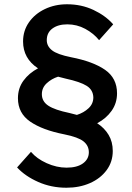

<svg xmlns="http://www.w3.org/2000/svg" viewBox="-20 -751 617 899"><path d="M528 -314Q528 -268 502.5 -232Q477 -196 435 -174Q469 -152 488.5 -119.5Q508 -87 508 -44Q508 7 479 46Q450 85 401 106.5Q352 128 291 128Q220 128 159 101Q98 74 60 33L125 -40Q152 -8 198.5 13Q245 34 292 34Q341 34 368.5 14Q396 -6 396 -38Q396 -69 371 -89Q346 -109 281 -122Q179 -142 121.5 -181.5Q64 -221 64 -291Q64 -338 90 -373.5Q116 -409 158 -431Q88 -477 88 -557Q88 -607 115.5 -646.5Q143 -686 190 -708.5Q237 -731 294 -731Q361 -731 417.5 -704.5Q474 -678 510 -637L444 -563Q418 -595 379 -616Q340 -637 295 -637Q252 -637 225.5 -617.5Q199 -598 199 -563Q199 -535 223.5 -515.5Q248 -496 313 -483Q416 -463 472 -424Q528 -385 528 -314ZM417 -295Q416 -330 386 -349Q356 -368 287 -383L252 -392Q221 -382 198.5 -361Q176 -340 176 -310Q176 -276 206.5 -256Q237 -236 305 -222L340 -213Q372 -223 394.5 -244Q417 -265 417 -295Z"/></svg>

Font: Wix Madefor Display
Style: Bold
Weight: 700
Designer: Dalton Maag Ltd
Foundry: Dalton Maag Ltd
Version: Version 3.100